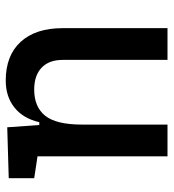

<svg xmlns="http://www.w3.org/2000/svg" viewBox="10 -568 567 626"><g transform="rotate(90 293.0 -254.5)"><path d="M242.2 9.8Q160.6 9.8 116 -38.8Q71.3 -87.4 71.3 -175.8V-517.6H174.8V-175.8Q174.8 -131.3 200.2 -107.2Q225.6 -83 271.5 -83Q328.1 -83 356.9 -118.9Q385.7 -154.8 385.7 -239.3V-517.6H489.3V-93.8L560.5 -83V0L394.5 4.9L387.2 -99.6H377.9Q365.7 -46.9 330.1 -18.6Q294.4 9.8 242.2 9.8Z"/></g></svg>

Font: CaskaydiaCove NFP
Style: Regular
Weight: 400
Designer: Aaron Bell
Foundry: Saja Typeworks
Version: Version 2111.001; VTT 6.35;Nerd Fonts 3.1.1